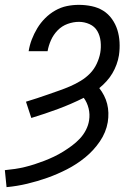

<svg xmlns="http://www.w3.org/2000/svg" viewBox="-55 -558 575 791"><path d="M-28 213 -35 143Q-14 141 6.5 138Q27 135 47.5 130Q68 125 88 118.5Q108 112 127.5 104.5Q147 97 167 87.5Q187 78 205.5 66.5Q224 55 241.5 42Q259 29 274 13Q289 -3 299 -22.5Q309 -42 312 -62Q316 -87 310 -111.5Q304 -136 290 -155Q238 -129 184 -109Q130 -89 74 -72L52 -139Q75 -146 98 -153.5Q121 -161 143.5 -169Q166 -177 189 -185Q212 -193 234 -202.5Q256 -212 277.5 -225Q299 -238 316 -255.5Q333 -273 343.5 -295.5Q354 -318 358 -340Q362 -363 359.5 -387Q357 -411 346 -430Q335 -449 314 -458.5Q293 -468 270 -468Q247 -468 223.5 -459.5Q200 -451 182.5 -433Q165 -415 155 -392.5Q145 -370 141 -347H63Q67 -372 76 -395.5Q85 -419 98.5 -441.5Q112 -464 131 -483Q150 -502 173 -515Q196 -528 220.5 -533Q245 -538 270 -538Q297 -538 323 -532.5Q349 -527 370 -514Q391 -501 406 -480Q421 -459 428.5 -435Q436 -411 437.5 -384Q439 -357 435 -330Q432 -311 425 -292Q418 -273 408 -256Q398 -239 384 -223.5Q370 -208 354 -195Q365 -181 373.5 -164.5Q382 -148 386.5 -130Q391 -112 391.5 -93Q392 -74 389 -55Q382 -13 356.5 24.5Q331 62 296 90.5Q261 119 221 139.5Q181 160 140 174.5Q99 189 57 199Q15 209 -28 213Z"/></svg>

Font: Iosevka Curly Oblique
Style: Regular
Weight: 400
Italic angle: -9°
Monospace: yes
Designer: Belleve Invis
Foundry: Belleve Invis
Version: Version 11.1.0; ttfautohint (v1.8.3)